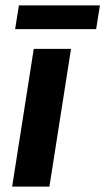

<svg xmlns="http://www.w3.org/2000/svg" viewBox="-20 -691 390 711"><path d="M25 0 105 -510H243L163 0ZM36 -583 50 -671H350L336 -583Z"/></svg>

Font: MuseoModerno Thin SemiBold
Style: Italic
Weight: 600
Italic angle: -9°
Version: Version 1.003